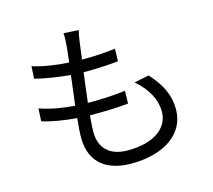

<svg xmlns="http://www.w3.org/2000/svg" viewBox="-115 -928 1229 1109"><g transform="rotate(-15 500.0 -373.5)"><path d="M677 -407C750 -346 786 -272 786 -205C786 -102 690 -38 540 -38C427 -38 373 -98 373 -192C373 -216 375 -251 379 -290C456 -290 532 -291 609 -299L611 -375C542 -366 472 -363 405 -363H386C393 -420 400 -482 408 -540H415C494 -540 553 -544 616 -550L618 -625C560 -617 493 -613 418 -613C423 -654 428 -689 431 -714C434 -736 437 -756 444 -783L354 -788C356 -764 355 -742 353 -719C351 -692 347 -656 342 -616C268 -620 188 -632 126 -652L122 -578C184 -562 262 -550 333 -544C326 -486 318 -424 311 -366C241 -371 167 -383 102 -406L98 -330C158 -311 230 -300 304 -294C299 -247 296 -207 296 -180C296 -18 405 41 540 41C735 41 868 -49 868 -196C868 -281 834 -350 766 -425Z"/></g></svg>

Font: Noto Sans KR Regular
Style: Regular
Weight: 400
Designer: Ryoko NISHIZUKA  (kana & ideographs); Paul D. Hunt (Latin, Greek & Cyrillic); Wenlong ZHANG  (bopomofo); Sandoll Communi
Foundry: Adobe Systems Incorporated
Version: Version 1.004;PS 1.004;hotconv 1.0.82;makeotf.lib2.5.63406